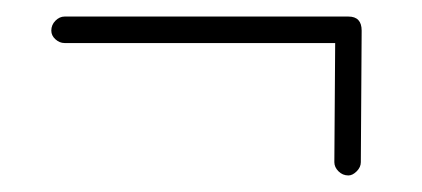

<svg xmlns="http://www.w3.org/2000/svg" viewBox="-20 -336 510 232"><path d="M401 -124Q394 -124 389 -129Q384 -134 384 -140L385 -284H58Q52 -284 47 -288.5Q42 -293 42 -299Q42 -306 47 -311Q52 -316 58 -316H401Q417 -316 417 -299L416 -140Q416 -134 411 -129Q406 -124 401 -124Z"/></svg>

Font: Comic Neue Light
Style: Regular
Weight: 300
Designer: Craig Rozynski
Foundry: Craig Rozynski
Version: Version 2.003